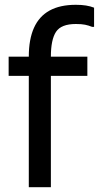

<svg xmlns="http://www.w3.org/2000/svg" viewBox="-20 -780 412 800"><path d="M100 0V-544Q100 -616 121.5 -664Q143 -712 186.5 -736Q230 -760 296 -760Q320 -760 338.5 -757Q357 -754 372 -748V-668H364Q349 -674 334.5 -677Q320 -680 296 -680Q235 -680 213.5 -647.5Q192 -615 192 -544V0ZM16 -464V-544H344V-464Z"/></svg>

Font: Kufam
Style: Regular
Weight: 400
Designer: Wael Morcos, Artur Schmal
Foundry: Original Type
Version: Version 1.301; ttfautohint (v1.8.3)